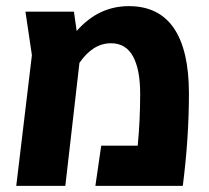

<svg xmlns="http://www.w3.org/2000/svg" viewBox="-20 -606 682 626"><path d="M596 -301Q596 -156 576 0H291L310 -131H429Q437 -213 437 -300Q437 -380 413.5 -422.5Q390 -465 342 -465Q283 -465 239 -401L193 0H33L84 -426L63 -568H221L230 -505Q301 -586 400 -586Q498 -586 547 -514Q596 -442 596 -301Z"/></svg>

Font: FiraGOUPP
Style: Bold
Weight: 700
Designer: bBox Type
Foundry: bBox Type GmbH
Version: Version 1.001